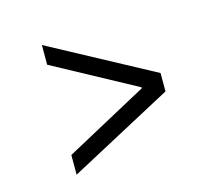

<svg xmlns="http://www.w3.org/2000/svg" viewBox="-67 -596 653 565"><g transform="rotate(-15 259.5 -313.5)"><path d="M102 -176V-116L418 -285V-341L102 -511V-451L353 -315V-312Z"/></g></svg>

Font: All Genders v4 Light
Style: Regular
Weight: 300
Designer: Rassam Alawdi
Foundry: Rassam Art
Version: Version 3.100;FEAKit 1.0